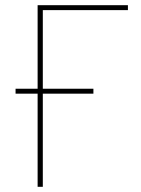

<svg xmlns="http://www.w3.org/2000/svg" viewBox="-20 -720 543 740"><path d="M125 0H145V-681H473V-700H125ZM40 -359H340V-378H40Z"/></svg>

Font: Fixel Variable
Style: Regular
Weight: 100
Width: 3
Designer: AlfaBravo + MacPaw
Foundry: Kyrylo Tkachov, Marchela Mozhyna, Serhii Makarenko, Maria Weinstein, Zakhar Kryvoshyya
Version: Version 1.211